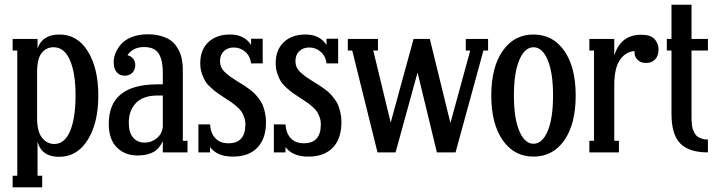

<svg xmlns="http://www.w3.org/2000/svg" viewBox="-20 -654 3078 824"><path d="M161.1 149.9H34.2V100.1H54.2V-437H34.2V-486.8H141.1V-445.8Q161.1 -505.9 235.8 -505.9Q312 -505.9 356.9 -433.8Q401.9 -361.8 401.9 -244.1Q401.9 -126 356.4 -53.5Q311 19 233.9 19Q158.2 19 141.1 -45.9V100.1H161.1ZM212.9 -36.1Q257.3 -36.1 280.8 -91.3Q304.2 -146.5 304.2 -244.1Q304.2 -341.3 280 -396.2Q255.9 -451.2 210 -451.2Q178.7 -451.2 158.9 -426.8Q139.2 -402.3 139.2 -344.2V-147Q139.2 -90.3 160.2 -63.2Q181.2 -36.1 212.9 -36.1Z M764.6 -341.8V-49.8H784.7V0H678.7V-48.8Q664.6 -16.1 638.4 -1.5Q612.3 13.2 569.8 13.2Q516.1 13.2 481.4 -21.2Q446.8 -55.7 446.8 -123Q446.8 -292 655.8 -292H678.7V-340.8Q678.7 -365.7 675.5 -384Q672.4 -402.3 664.3 -418.7Q656.2 -435.1 639.6 -443.6Q623 -452.1 598.6 -452.1Q550.8 -452.1 526.9 -417Q542.5 -413.6 551.5 -402.1Q560.5 -390.6 560.5 -375Q560.5 -355 548.1 -342Q535.6 -329.1 515.6 -329.1Q494.1 -329.1 481 -344Q467.8 -358.9 467.8 -388.2Q467.8 -405.8 475.3 -425Q482.9 -444.3 498.8 -463.4Q514.6 -482.4 544.7 -494.6Q574.7 -506.8 613.8 -506.8Q645 -506.8 669.7 -499.8Q694.3 -492.7 709.7 -482.7Q725.1 -472.7 736.3 -456.3Q747.6 -439.9 752.9 -426.8Q758.3 -413.6 761.2 -394.5Q764.2 -375.5 764.4 -366Q764.6 -356.4 764.6 -341.8ZM600.6 -42Q629.9 -42 652.6 -60.5Q675.3 -79.1 678.7 -109.9V-244.1H655.8Q594.2 -244.1 563.5 -211.9Q532.7 -179.7 532.7 -127.9Q532.7 -84 551.8 -63Q570.8 -42 600.6 -42Z M1001.5 -303.2Q1017.6 -293.5 1025.9 -288.3Q1034.2 -283.2 1049.1 -272.2Q1064 -261.2 1072.3 -252.7Q1080.6 -244.1 1091.3 -230.2Q1102.1 -216.3 1107.7 -202.4Q1113.3 -188.5 1117.4 -169.7Q1121.6 -150.9 1121.6 -129.9Q1121.6 -58.6 1084.5 -20.3Q1047.4 18.1 979.5 18.1Q912.1 18.1 881.3 -22.9V0H831.5V-120.1H881.3Q884.3 -81.1 904.8 -60.1Q925.3 -39.1 960.4 -39.1Q1033.2 -39.1 1033.2 -120.1Q1033.2 -136.7 1027.8 -151.4Q1022.5 -166 1015.9 -175.8Q1009.3 -185.5 994.9 -197.8Q980.5 -210 971.9 -215.8Q963.4 -221.7 944.3 -233.9Q924.3 -247.1 913.8 -254.4Q903.3 -261.7 886.5 -276.6Q869.6 -291.5 861.3 -304.9Q853 -318.4 846.2 -338.9Q839.4 -359.4 839.4 -382.8Q839.4 -439.9 874 -472.9Q908.7 -505.9 967.3 -505.9Q1028.8 -505.9 1057.6 -460.9V-487.8H1107.4V-381.8H1057.6Q1054.2 -412.6 1033 -431.4Q1011.7 -450.2 983.4 -450.2Q957.5 -450.2 940.9 -434.6Q924.3 -418.9 924.3 -392.1Q924.3 -377.4 929.7 -365.2Q935.1 -353 948.5 -341.3Q961.9 -329.6 971.2 -323Q980.5 -316.4 1001.5 -303.2Z M1325.2 -303.2Q1341.3 -293.5 1349.6 -288.3Q1357.9 -283.2 1372.8 -272.2Q1387.7 -261.2 1396 -252.7Q1404.3 -244.1 1415 -230.2Q1425.8 -216.3 1431.4 -202.4Q1437 -188.5 1441.2 -169.7Q1445.3 -150.9 1445.3 -129.9Q1445.3 -58.6 1408.2 -20.3Q1371.1 18.1 1303.2 18.1Q1235.8 18.1 1205.1 -22.9V0H1155.3V-120.1H1205.1Q1208 -81.1 1228.5 -60.1Q1249 -39.1 1284.2 -39.1Q1356.9 -39.1 1356.9 -120.1Q1356.9 -136.7 1351.6 -151.4Q1346.2 -166 1339.6 -175.8Q1333 -185.5 1318.6 -197.8Q1304.2 -210 1295.7 -215.8Q1287.1 -221.7 1268.1 -233.9Q1248 -247.1 1237.5 -254.4Q1227.1 -261.7 1210.2 -276.6Q1193.4 -291.5 1185.1 -304.9Q1176.8 -318.4 1169.9 -338.9Q1163.1 -359.4 1163.1 -382.8Q1163.1 -439.9 1197.8 -472.9Q1232.4 -505.9 1291 -505.9Q1352.5 -505.9 1381.3 -460.9V-487.8H1431.2V-381.8H1381.3Q1377.9 -412.6 1356.7 -431.4Q1335.4 -450.2 1307.1 -450.2Q1281.2 -450.2 1264.6 -434.6Q1248 -418.9 1248 -392.1Q1248 -377.4 1253.4 -365.2Q1258.8 -353 1272.2 -341.3Q1285.6 -329.6 1294.9 -323Q1304.2 -316.4 1325.2 -303.2Z M1677.7 0H1600.1L1491.7 -437H1472.7V-486.8H1602.1V-437H1582L1656.7 -127.9L1754.9 -486.8H1824.7L1913.1 -126L1998 -437H1979V-486.8H2074.7V-437H2054.7L1935.1 0H1855L1772 -342.8Z M2269.5 18.1Q2186.5 18.1 2137.5 -52.2Q2088.4 -122.6 2088.4 -244.1Q2088.4 -365.7 2137.5 -435.8Q2186.5 -505.9 2269.5 -505.9Q2353 -505.9 2401.9 -435.8Q2450.7 -365.7 2450.7 -244.1Q2450.7 -122.1 2401.9 -52Q2353 18.1 2269.5 18.1ZM2269.5 -37.1Q2307.6 -37.1 2330.6 -91.8Q2353.5 -146.5 2353.5 -244.1Q2353.5 -341.8 2330.6 -396.5Q2307.6 -451.2 2269.5 -451.2Q2231.9 -451.2 2208.7 -396.5Q2185.5 -341.8 2185.5 -244.1Q2185.5 -146.5 2208.7 -91.8Q2231.9 -37.1 2269.5 -37.1Z M2731.9 -504.9Q2772.5 -504.9 2789.3 -486.1Q2806.2 -467.3 2806.2 -441.9Q2806.2 -414.6 2791.7 -399.2Q2777.3 -383.8 2752.9 -383.8Q2730 -383.8 2716.6 -397Q2703.1 -410.2 2703.1 -428.2V-435.1Q2663.6 -431.2 2639.9 -396Q2616.2 -360.8 2616.2 -287.1V-49.8H2636.2V0H2509.3V-49.8H2529.3V-437H2509.3V-486.8H2616.2V-416Q2644 -504.9 2731.9 -504.9Z M3018.1 -486.8V-437H2947.8V-159.2Q2947.8 -146.5 2948 -139.2Q2948.2 -131.8 2949.5 -119.1Q2950.7 -106.4 2953.4 -99.1Q2956.1 -91.8 2961.2 -82.3Q2966.3 -72.8 2973.6 -67.6Q2981 -62.5 2992.2 -58.8Q3003.4 -55.2 3018.1 -55.2V0Q2936.5 0 2899.2 -38.6Q2861.8 -77.1 2861.8 -165V-437H2841.8V-486.8H2861.8V-633.8H2947.8V-486.8Z"/></svg>

Font: Margherita Semibold
Style: Regular
Weight: 600
Designer: James Puckett
Foundry: Dunwich Type Founders
Version: Version 1.008;hotconv 1.0.109;makeotfexe 2.5.65596